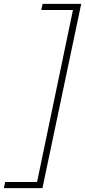

<svg xmlns="http://www.w3.org/2000/svg" viewBox="-69 -813 443 1000"><path d="M354 -793 152 167H-49L-42 135H124L311 -761H146L153 -793Z"/></svg>

Font: Mona Sans
Style: Italic
Weight: 200
Italic angle: -11.6951°
Designer: Deni Anggara
Foundry: GitHub
Version: Version 2.000